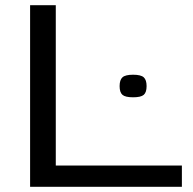

<svg xmlns="http://www.w3.org/2000/svg" viewBox="-20 -720 744 740"><path d="M96 0V-700H195V-82H681V0ZM441 -388Q441 -412 452 -422Q463 -432 493 -432Q523 -432 534 -422Q545 -412 545 -388Q545 -364 534 -354.5Q523 -345 493 -345Q463 -345 452 -354.5Q441 -364 441 -388Z"/></svg>

Font: Georama Extended
Style: Regular
Weight: 400
Width: 7
Designer: Jean-Baptiste Levee
Foundry: Production Type
Version: Version 1.000